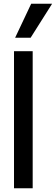

<svg xmlns="http://www.w3.org/2000/svg" viewBox="-20 -1008 299 1028"><path d="M55 -734H155V0H55ZM147 -988H259L144 -806H61Z"/></svg>

Font: Niramit Medium
Style: Regular
Weight: 500
Designer: Katatrad Aksorn Co.,Ltd.
Foundry: Cadson Demak Co.,Ltd.
Version: Version 1.000; ttfautohint (v1.6)